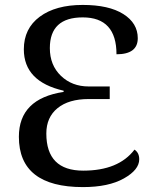

<svg xmlns="http://www.w3.org/2000/svg" viewBox="-20 -744 633 775"><path d="M522.9 -140.1Q542 -127.4 542 -101.1Q542 -58.6 480 -23.7Q418 11.2 314.9 11.2Q56.2 11.2 56.2 -191.9Q56.2 -345.7 236.8 -373V-377.9Q76.2 -414.6 76.2 -544.9Q76.2 -628.9 140.4 -676.5Q204.6 -724.1 314 -724.1Q419.4 -724.1 477.8 -687.3Q536.1 -650.4 536.1 -589.8Q536.1 -524.9 450.2 -524.9Q450.2 -673.8 314 -673.8Q181.2 -673.8 181.2 -549.8Q181.2 -481 225.8 -438Q270.5 -395 337.9 -395H422.9V-344.2H337.9Q257.3 -344.2 212.2 -307.4Q167 -270.5 167 -205.1Q167 -55.2 315.9 -55.2Q458.5 -55.2 522.9 -140.1Z"/></svg>

Font: Droid Serif
Style: Regular
Weight: 400
Designer: Monotype Design team
Foundry: Monotype Imaging Inc.
Version: Version 1.03